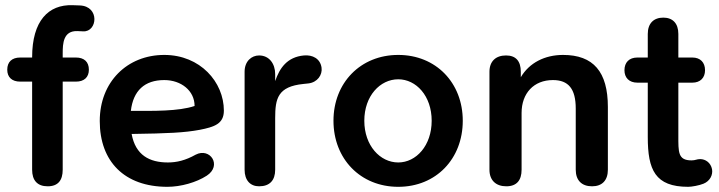

<svg xmlns="http://www.w3.org/2000/svg" viewBox="-20 -711 2773 741"><path d="M164 8C204 8 222 -15 222 -56V-396H273C305 -396 323 -413 323 -442C323 -472 305 -489 273 -489H222V-505C222 -543 224 -593 279 -591L301 -590C356 -587 366 -687 288 -690L260 -691C167 -694 104 -631 104 -490V-489H58C26 -489 8 -472 8 -442C8 -413 26 -396 58 -396H104V-56C104 -15 124 8 164 8Z M626 10C678 10 738 -7 778 -33C838 -72 791 -143 735 -114C696 -92 662 -84 628 -84C557 -84 503 -112 488 -194C629 -196 692 -199 751 -210C807 -221 844 -233 844 -284C844 -394 753 -499 614 -499C471 -499 365 -395 365 -244C365 -88 460 10 626 10ZM485 -283C494 -361 538 -402 614 -402C679 -402 731 -361 731 -302C669 -281 572 -283 485 -283Z M980 8C1021 8 1042 -15 1042 -56V-255C1042 -331 1052 -377 1151 -387L1170 -389C1205 -393 1225 -422 1221 -450C1216 -485 1186 -500 1153 -497C1088 -491 1059 -448 1042 -398V-425C1042 -465 1019 -497 980 -497C951 -497 924 -475 924 -434V-56C924 -15 946 8 980 8Z M1517 10C1663 10 1766 -98 1766 -245C1766 -391 1663 -499 1517 -499C1371 -499 1267 -391 1267 -245C1267 -98 1371 10 1517 10ZM1517 -84C1447 -84 1386 -149 1386 -245C1386 -341 1447 -405 1517 -405C1586 -405 1646 -341 1646 -245C1646 -149 1586 -84 1517 -84Z M1934 8C1974 8 1993 -15 1993 -56V-275C1993 -351 2040 -402 2114 -402C2174 -402 2202 -368 2202 -292V-56C2202 -15 2225 8 2265 8C2304 8 2326 -15 2326 -56V-298C2326 -434 2270 -499 2153 -499C2083 -499 2023 -469 1990 -413V-434C1990 -475 1971 -497 1933 -497C1894 -497 1869 -475 1869 -434V-56C1869 -15 1894 8 1934 8Z M2636 10C2649 10 2678 5 2695 -2C2720 -12 2732 -36 2728 -58C2723 -83 2703 -97 2682 -97C2669 -97 2664 -92 2649 -92C2596 -92 2598 -124 2598 -189V-392H2652C2683 -392 2701 -411 2701 -440C2701 -470 2683 -489 2652 -489H2598V-580C2598 -621 2576 -643 2540 -643C2503 -643 2480 -621 2480 -580V-489H2440C2408 -489 2390 -470 2390 -440C2390 -411 2408 -392 2440 -392H2480V-182C2480 -56 2508 10 2636 10Z"/></svg>

Font: SN Pro SemiBold
Style: Regular
Weight: 600
Designer: Tobias Whetton
Foundry: Supernotes
Version: Version 1.003;Glyphs 3.3 (3324)